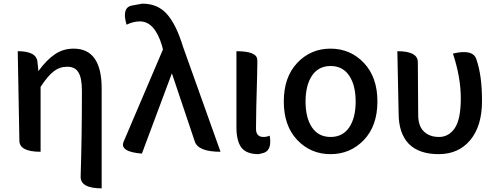

<svg xmlns="http://www.w3.org/2000/svg" viewBox="-20 -830 2713 1050"><path d="M536 200Q420 200 421 136Q428 -83 428 -332Q428 -404 409 -434Q391 -465 348 -465Q306 -465 274 -440Q242 -416 202 -355V0Q87 0 86 -60L77 -550Q181 -550 185 -490L190 -441Q235 -503 280 -533Q325 -564 383 -564Q536 -564 536 -346V200Z M756 10Q633 0 656 -55L871 -559L866 -580Q826 -713 745 -713Q710 -713 672 -695Q644 -790 703 -800L758 -810Q842 -810 892 -754Q943 -698 981 -574L1186 0Q1063 0 1045 -57L920 -429Z M1394 13Q1328 13 1300 -23Q1273 -60 1273 -133V-550Q1389 -550 1387 -500Q1388 -502 1386 -412Q1380 -212 1380 -126Q1380 -81 1421 -81Q1438 -81 1455 -88Q1470 -1 1411 9Z M2044 -275Q2044 -142 1970 -64.5Q1896 13 1787.5 13Q1679 13 1605.5 -64.5Q1532 -142 1532 -275Q1532 -408 1605.5 -486Q1679 -564 1787.5 -564Q1896 -564 1970 -486Q2044 -408 2044 -275ZM1686.5 -133Q1722 -81 1788 -81Q1854 -81 1889.5 -133Q1925 -185 1925 -274.5Q1925 -364 1889.5 -416.5Q1854 -469 1788 -469Q1722 -469 1686.5 -416.5Q1651 -364 1651 -274.5Q1651 -185 1686.5 -133Z M2153 -550Q2265 -550 2265 -490L2267 -202Q2267 -141 2298 -111Q2329 -81 2381 -81Q2434 -81 2467 -129Q2500 -178 2500 -292Q2500 -407 2457 -537Q2569 -564 2586 -503Q2616 -417 2616 -278Q2616 -140 2551 -63Q2487 13 2379 13Q2271 13 2215 -44Q2160 -102 2160 -210L2153 -550Z"/></svg>

Font: Swei Half Moon CJK TC
Style: Medium
Weight: 500
Version: Version 2.125